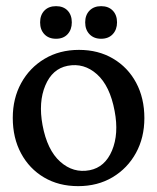

<svg xmlns="http://www.w3.org/2000/svg" viewBox="-20 -610 524 639"><path d="M243 -444Q307 -444 356.2 -415Q405.5 -386 433 -334.8Q460.5 -283.5 460.5 -217Q460.5 -152 432.5 -101Q404.5 -50 354.8 -20.2Q305 9.5 240 9.5Q175.5 9.5 126.5 -19.5Q77.5 -48.5 50 -99.8Q22.5 -151 22.5 -217.5Q22.5 -282.5 50.5 -333.5Q78.5 -384.5 128.2 -414.2Q178 -444 243 -444ZM278.5 -43.5Q329.5 -53.5 352.8 -109Q376 -164.5 361.5 -240.5Q346 -324 302.8 -362.8Q259.5 -401.5 205 -391Q154 -381 130.8 -325.5Q107.5 -270 121.5 -194Q137 -110.5 180.5 -71.8Q224 -33 278.5 -43.5ZM166.5 -481Q142 -481 127.8 -496Q113.5 -511 113.5 -535.5Q113.5 -560 127.8 -574.8Q142 -589.5 166.5 -589.5Q191 -589.5 205 -574.8Q219 -560 219 -535.5Q219 -511.5 205 -496.2Q191 -481 166.5 -481ZM316.5 -481Q292.5 -481 278 -496Q263.5 -511 263.5 -535.5Q263.5 -560 278 -574.8Q292.5 -589.5 316.5 -589.5Q341 -589.5 355.2 -574.8Q369.5 -560 369.5 -535.5Q369.5 -511.5 355.2 -496.2Q341 -481 316.5 -481Z"/></svg>

Font: Fraunces 144pt SuperSoft
Style: Regular
Weight: 400
Version: Version 1.000;[b76b70a41]